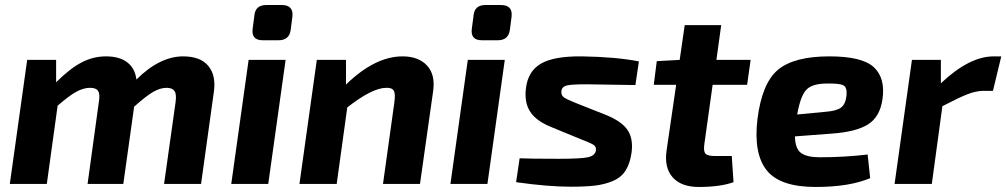

<svg xmlns="http://www.w3.org/2000/svg" viewBox="-20 -731 3999 763"><path d="M203 -493V-404Q257 -458 303.5 -482.5Q350 -507 401 -507Q455 -507 486 -483Q517 -459 522 -415Q615 -507 708 -507Q776 -507 807.5 -469.5Q839 -432 830 -367L779 0H632L678 -327Q682 -358 673 -370Q664 -382 642 -382Q617 -382 589 -366Q561 -350 513 -307L470 0H328L373 -327Q378 -357 370 -369.5Q362 -382 338 -382Q312 -382 283.5 -366.5Q255 -351 209 -311L166 0H19L88 -493Z M1038 -711H1100Q1147 -711 1142 -665L1135 -611Q1129 -571 1087 -571H1024Q978 -571 984 -617L991 -670Q995 -711 1038 -711ZM1046 0H899L968 -493H1115Z M1355 -493V-395Q1470 -507 1580 -507Q1643 -507 1677 -470.5Q1711 -434 1701 -367L1649 0H1502L1547 -323Q1552 -358 1545 -370.5Q1538 -383 1514 -382Q1458 -381 1360 -304L1318 0H1170L1239 -493Z M1909 -711H1971Q2018 -711 2013 -665L2006 -611Q2000 -571 1958 -571H1895Q1849 -571 1855 -617L1862 -670Q1866 -711 1909 -711ZM1917 0H1770L1839 -493H1986Z M2290 -177 2171 -226Q2111 -250 2087 -287Q2063 -324 2070 -380Q2078 -448 2129.5 -478Q2181 -508 2291 -507Q2427 -505 2519 -487L2505 -393Q2313 -396 2310 -396Q2252 -396 2233 -391.5Q2214 -387 2211 -370Q2209 -353 2220.5 -344.5Q2232 -336 2265 -323L2386 -275Q2447 -251 2472 -217Q2497 -183 2490 -126Q2484 -82 2466.5 -54Q2449 -26 2416 -12Q2383 2 2345 6.5Q2307 11 2248 11Q2158 11 2031 -7L2045 -102Q2081 -100 2202 -100Q2288 -100 2316 -106Q2344 -112 2348 -132Q2350 -147 2340.5 -154Q2331 -161 2303 -172Q2295 -175 2290 -177Z M2812 -394 2779 -158Q2775 -130 2783.5 -120.5Q2792 -111 2822 -111H2888L2895 -7Q2842 12 2757 12Q2687 12 2653 -26.5Q2619 -65 2629 -133L2667 -394H2578L2590 -488L2681 -493L2701 -631H2846L2827 -493H2963L2949 -394Z M3428 -117 3438 -23Q3355 12 3221 12Q3080 12 3027 -54Q2974 -120 2990 -257Q3008 -401 3072 -454Q3136 -507 3276 -507Q3406 -507 3452.5 -464Q3499 -421 3487 -337Q3477 -267 3430 -237Q3383 -207 3285 -200L3139 -189Q3140 -140 3163.5 -123Q3187 -106 3238 -106Q3335 -106 3428 -117ZM3148 -276 3263 -287Q3303 -290 3321.5 -303Q3340 -316 3344 -351Q3347 -384 3331.5 -392Q3316 -400 3266 -399Q3208 -399 3184.5 -374.5Q3161 -350 3148 -276Z M3959 -507 3926 -370H3890Q3859 -370 3824.5 -356.5Q3790 -343 3725 -309L3683 0H3535L3604 -493H3719V-400Q3832 -507 3929 -507Z"/></svg>

Font: Ezarion
Style: Bold Italic
Weight: 700
Italic angle: -8°
Designer: Natanael Gama
Version: Version 1.001;PS 001.001;hotconv 1.0.70;makeotf.lib2.5.58329